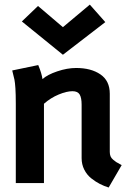

<svg xmlns="http://www.w3.org/2000/svg" viewBox="-20 -797 558 836"><path d="M253.9 -558.6 75.2 -703.6 145.5 -771 253.9 -678.7 371.1 -776.9 438.5 -700.7ZM165 -452.6Q186 -471.7 229.2 -486.3Q272.5 -501 311.5 -501Q376.5 -501 417.2 -473.1Q458 -445.3 458 -388.7V-135.7Q458 -125 461.2 -116.7Q464.4 -108.4 472.7 -101.6Q481 -94.7 486.1 -91.3Q491.2 -87.9 504.4 -81.1Q507.8 -79.1 509.8 -78.1L453.1 19.5Q433.1 13.2 414.8 3.9Q396.5 -5.4 377.4 -20.5Q358.4 -35.6 346.9 -58.3Q335.4 -81.1 335.4 -108.4V-341.3Q335.4 -371.1 326.9 -385.5Q318.4 -399.9 295.4 -399.9Q270.5 -399.9 235.6 -385.5Q200.7 -371.1 171.4 -345.2V0H48.8V-344.7Q48.8 -387.2 47.1 -412.4Q45.4 -437.5 43 -449.7Q40.5 -461.9 33.2 -490.2L146.5 -513.7Q161.6 -477.5 165 -452.6Z"/></svg>

Font: Fantasque Sans Mono
Style: Bold
Weight: 700
Monospace: yes
Designer: Jany Belluz
Version: Version 1.8.0 ; ttfautohint (v1.8.2)